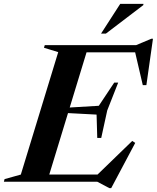

<svg xmlns="http://www.w3.org/2000/svg" viewBox="-61 -938 810 991"><path d="M239.5 -669 166 -691.5 170 -705H397L182 0H-41L-37.5 -13.5L46.5 -37ZM633.5 -681 687.5 -668H299L312.5 -705H641.5L720 -738H728.5L694.5 -498.5H676ZM503.5 33 441 0H97L110.5 -37H512.5L431 -26L621.5 -210.5L637 -200.5L513 33ZM461.5 -226H441L437.5 -346.5L229.5 -357.5L238 -379.5L449 -392L528.5 -511.5H549L492.5 -368ZM460.5 -764.5 559.5 -918H679.5L678.5 -911.5L485.5 -764.5Z"/></svg>

Font: Newsreader 60pt SemiBold
Style: Italic
Weight: 600
Italic angle: -17°
Designer: Hugues Gentile
Foundry: Production Type
Version: Version 1.003